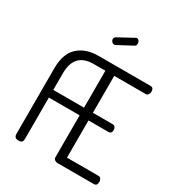

<svg xmlns="http://www.w3.org/2000/svg" viewBox="-218 -1096 1151 1238"><g transform="rotate(30 357.5 -477.0)"><path d="M73 -31V-518Q73 -628 129.5 -679.5Q186 -731 279 -731H667Q691 -731 691 -702Q691 -689 684.5 -679.5Q678 -670 667 -670H432V-395H579Q591 -395 597.5 -386.5Q604 -378 604 -365Q604 -338 579 -338H432V-61H667Q678 -61 684.5 -52Q691 -43 691 -30Q691 0 667 0H397Q385 0 375.5 -7Q366 -14 366 -26V-338H137V-31Q137 -15 130.5 -7.5Q124 0 104 0Q73 0 73 -31ZM137 -395H366V-670H279Q137 -670 137 -518ZM305 -872Q305 -884 316 -890L428 -951Q431 -954 436 -954Q447 -954 453.5 -945.5Q460 -937 460 -926Q460 -910 448 -904L341 -847Q336 -844 331 -844Q321 -844 313 -852.5Q305 -861 305 -872Z"/></g></svg>

Font: Terminal Dosis
Style: Regular
Weight: 400
Designer: Edgar Tolentino, Pablo Impallari, Igino Marini
Foundry: Edgar Tolentino, Pablo Impallari, Igino Marini
Version: Version 1.007